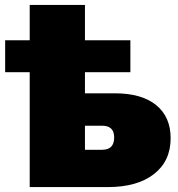

<svg xmlns="http://www.w3.org/2000/svg" viewBox="-20 -762 727 782"><path d="M675 -199Q675 -106 607 -53Q539 0 419 0H101V-468H1V-598H101V-742H326V-598H511V-468H326V-382H447Q557 -382 616 -334Q675 -286 675 -199ZM445 -202Q445 -250 396 -250H326V-152H396Q445 -152 445 -202Z"/></svg>

Font: CMG Sans Black
Style: Regular
Weight: 900
Designer: Julieta Ulanovsky
Foundry: Julieta Ulanovsky
Version: Version 7.200